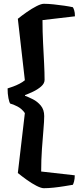

<svg xmlns="http://www.w3.org/2000/svg" viewBox="-20 -821 435 1012"><path d="M211 171Q197 171 172.5 158.5Q148 146 121.5 127Q95 108 74 91L111 -225Q95 -248 71.5 -260Q48 -272 34 -275Q29 -281 24.5 -303.5Q20 -326 20 -355Q33 -359 49.5 -365Q66 -371 82.5 -379.5Q99 -388 111 -398L74 -722Q95 -739 121.5 -757.5Q148 -776 172.5 -788.5Q197 -801 211 -801Q234 -801 262.5 -798Q291 -795 318.5 -791Q346 -787 364 -783Q367 -779 371 -767Q375 -755 375 -735L204 -715Q204 -654 207 -595.5Q210 -537 212.5 -487Q215 -437 215 -400Q215 -381 196.5 -365Q178 -349 153.5 -337.5Q129 -326 112 -320V-316Q129 -310 153 -298Q177 -286 195 -264.5Q213 -243 213 -209Q213 -183 209 -137.5Q205 -92 201 -35Q197 22 197 83L374 103Q374 122 370.5 135Q367 148 364 153Q346 156 318.5 160.5Q291 165 262.5 168Q234 171 211 171Z"/></svg>

Font: Texturina Medium 12pt Black
Style: Regular
Weight: 900
Version: Version 1.002